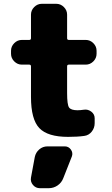

<svg xmlns="http://www.w3.org/2000/svg" viewBox="-20 -710 591 1010"><path d="M431 -500Q454 -500 471 -483Q488 -466 488 -443V-427Q488 -404 471 -387Q454 -370 431 -370H342Q333 -370 333 -361V-220Q333 -160 343 -145Q353 -130 388 -130Q402 -130 422 -133Q443 -136 460.5 -122.5Q478 -109 478 -88V-62Q478 -37 462.5 -17.5Q447 2 423 5Q388 10 338 10Q231 10 187 -36Q143 -82 143 -200V-361Q143 -370 134 -370H95Q72 -370 55 -387Q38 -404 38 -427V-443Q38 -466 55 -483Q72 -500 95 -500H134Q143 -500 143 -509V-633Q143 -656 160 -673Q177 -690 200 -690H276Q299 -690 316 -673Q333 -656 333 -633V-509Q333 -500 342 -500ZM321 60Q341 60 353 77Q365 94 358 113L313 227Q304 251 283 265.5Q262 280 236 280H190Q168 280 153.5 263Q139 246 143 224L163 116Q168 92 186.5 76Q205 60 230 60Z"/></svg>

Font: Rounded Mplus 1c Black
Style: Regular
Weight: 900
Version: Version 1.059.20150529